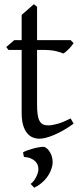

<svg xmlns="http://www.w3.org/2000/svg" viewBox="-20 -645 384 913"><path d="M330.1 -57.1Q306.2 -39.6 282.7 -26.1Q259.3 -12.7 238 -3.7Q216.8 5.4 198.7 10Q180.7 14.6 168 14.6Q150.9 14.6 135.5 8.3Q120.1 2 108.4 -12.5Q96.7 -26.9 89.8 -50.3Q83 -73.7 83 -107.9V-407.7H20L9.8 -421.4L47.9 -454.1H83V-574.2L141.1 -625L156.2 -612.8V-454.1H315.9L330.1 -439.9Q325.7 -433.1 319.1 -425.3Q312.5 -417.5 305.7 -410.6Q298.8 -403.8 292.2 -398.2Q285.6 -392.6 280.8 -390.6Q269 -396.5 245.1 -402.1Q221.2 -407.7 181.6 -407.7H156.2V-149.9Q156.2 -120.6 158.9 -101.1Q161.6 -81.5 168 -70.1Q174.3 -58.6 184.3 -53.7Q194.3 -48.8 209 -48.8Q226.1 -48.8 252 -55.7Q277.8 -62.5 315.9 -82ZM229 140.6Q226.6 154.3 220 169.4Q213.4 184.6 202.9 198.7Q192.4 212.9 177.2 225.6Q162.1 238.3 142.6 247.6L125.5 229.5Q131.8 225.6 138.4 217.5Q145 209.5 150.1 200Q155.3 190.4 158.7 180.4Q162.1 170.4 162.6 162.1Q163.1 151.4 159.7 141.1Q156.2 130.9 147.9 122.3Q139.6 113.8 126.2 108.2Q112.8 102.5 93.8 101.1L89.4 80.1Q93.8 76.2 107.4 71Q121.1 65.9 137.2 61.5Q153.3 57.1 168.5 54.7Q183.6 52.2 191.4 53.7Q203.6 59.6 211.9 70.3Q220.2 81.1 224.6 93.3Q229 105.5 230 117.9Q231 130.4 229 140.6Z"/></svg>

Font: Noto Serif Devanagari
Style: Bold
Weight: 700
Designer: Monotype Design Team
Foundry: Monotype Imaging Inc.
Version: Version 1.01